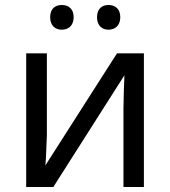

<svg xmlns="http://www.w3.org/2000/svg" viewBox="-20 -750 683 770"><path d="M181.2 -681.2C181.2 -646.5 202.1 -630.9 228 -630.9C253.4 -630.9 275.4 -646.5 275.4 -681.2C275.4 -715.8 253.4 -730 228 -730C202.1 -730 181.2 -715.8 181.2 -681.2ZM369.1 -681.2C369.1 -646.5 390.1 -630.9 415 -630.9C440.4 -630.9 462.4 -646.5 462.4 -681.2C462.4 -715.8 440.4 -730 415 -730C390.1 -730 369.1 -715.8 369.1 -681.2ZM85 -536.1V0H193.8L479 -448.2L476.6 -383.8L475.1 -315.9V0H557.1V-536.1H449.2L162.1 -86.9L164.1 -114.3L168 -209V-536.1Z"/></svg>

Font: Noto Reveo Sans
Style: Regular
Weight: 400
Designer: Monotype Design team
Foundry: Monotype Imaging Inc.
Version: Version 1.04